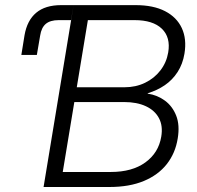

<svg xmlns="http://www.w3.org/2000/svg" viewBox="-20 -748 789 768"><path d="M65.4 -528.3 78.1 -606.9Q88.4 -666.5 124.8 -697Q161.1 -727.5 224.6 -727.5H274.4L264.2 -667.5H214.8Q181.2 -667.5 163.3 -652.6Q145.5 -637.7 140.6 -605.5L127.4 -528.3ZM154.3 0 274.4 -727.5H522.5Q593.3 -727.5 640.1 -703.4Q687 -679.2 707.3 -635.5Q727.5 -591.8 717.8 -533.2Q710.9 -491.7 690.4 -460Q669.9 -428.2 639.2 -407.2Q608.4 -386.2 570.8 -375V-373.5Q609.4 -367.7 639.6 -345.5Q669.9 -323.2 684.8 -285.4Q699.7 -247.6 690.9 -194.3Q681.6 -135.7 647.5 -92Q613.3 -48.3 555.7 -24.2Q498 0 417.5 0ZM231 -60.1H423.3Q508.8 -60.1 561.5 -98.4Q614.3 -136.7 625 -201.2Q632.3 -244.1 616 -275.1Q599.6 -306.2 563.7 -323Q527.8 -339.8 476.6 -339.8H277.3ZM287.1 -398.9H477.5Q523.4 -398.9 560.5 -417Q597.7 -435.1 621.8 -466.6Q646 -498 652.8 -538.1Q663.1 -598.6 627.4 -633.1Q591.8 -667.5 518.1 -667.5H331.5Z"/></svg>

Font: Inter 28pt Light
Style: Italic
Weight: 300
Italic angle: -9.3988°
Designer: Rasmus Andersson
Foundry: rsms
Version: Version 4.001;git-66647c0bb